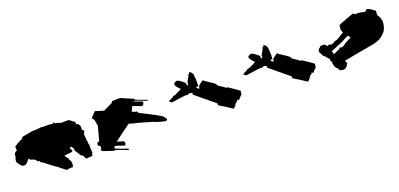

<svg xmlns="http://www.w3.org/2000/svg" viewBox="1 -1080 3465 1666"><g transform="rotate(-20 1733.5 -247.0)"><path d="M82 -382.8 80.1 -380.9Q80.1 -378.9 79.1 -377.9Q79.1 -363.3 80.1 -362.3Q80.1 -350.6 81.1 -349.6V-343.8Q73.2 -343.8 69.3 -339.8L67.4 -337.9L63.5 -334Q61.5 -333 59.6 -331.1Q55.7 -327.1 53.7 -318.4Q52.7 -317.4 52.7 -316.4V-308.6Q51.8 -307.6 51.8 -297.9Q51.8 -293.9 50.8 -293Q48.8 -289.1 47.9 -287.1Q46.9 -286.1 46.9 -283.2Q45.9 -282.2 45.9 -279.3L44.9 -275.4Q44.9 -273.4 43.9 -272.5L42 -258.8V-257.8Q42 -254.9 43 -253.9Q43.9 -252.9 43.9 -249L44.9 -246.1L46.9 -244.1L47.9 -242.2Q48.8 -242.2 48.8 -241.2Q49.8 -240.2 57.6 -230.5Q58.6 -227.5 63.5 -221.7Q64.5 -220.7 66.4 -217.8Q68.4 -215.8 69.3 -213.9Q76.2 -207 83 -204.1Q88.9 -201.2 97.7 -201.2Q106.4 -201.2 120.1 -209Q127 -213.9 130.9 -220.7L135.7 -225.6Q136.7 -226.6 138.7 -229.5L140.6 -231.4L141.6 -232.4L147.5 -238.3L151.4 -244.1Q152.3 -244.1 153.3 -243.2L155.3 -241.2L158.2 -238.3L160.2 -237.3V-232.4Q161.1 -231.4 164.1 -231.4Q165 -230.5 167 -230.5L170.9 -228.5L173.8 -225.6H180.7L182.6 -223.6Q183.6 -222.7 184.6 -222.7Q185.5 -221.7 189.5 -221.7Q190.4 -220.7 196.3 -220.7Q196.3 -218.8 203.1 -214.8L210.9 -209L212.9 -200.2Q220.7 -194.3 224.6 -191.4Q224.6 -192.4 225.6 -193.4L227.5 -195.3Q230.5 -195.3 234.4 -191.4Q237.3 -189.5 239.3 -186.5V-182.6Q239.3 -179.7 240.2 -178.7L243.2 -175.8L251 -173.8Q252 -172.9 253.9 -172.9L263.7 -166Q273.4 -158.2 290.5 -144.5Q307.6 -130.9 328.1 -116.2L332 -113.3Q335.9 -110.4 344.7 -104Q353.5 -97.7 363.3 -90.8Q364.3 -89.8 366.2 -88.9Q368.2 -87.9 369.1 -86.9Q373 -83 377 -81.1L385.7 -72.3L392.6 -67.4L394.5 -65.4Q397.5 -64.5 399.4 -62.5L403.3 -60.5L406.2 -57.6Q412.1 -51.8 418.9 -46.9L420.9 -45.9Q421.9 -44.9 422.9 -44.9L425.8 -42L427.7 -40Q428.7 -41 432.6 -41Q433.6 -41 433.6 -39.1L434.6 -38.1Q436.5 -36.1 437.5 -36.1L439.5 -38.1Q439.5 -39.1 440.4 -40L441.4 -41Q450.2 -43 461.9 -43.9Q462.9 -44.9 477.5 -44.9Q477.5 -43 478.5 -42Q480.5 -39.1 481.4 -39.1L483.4 -42Q483.4 -43.9 484.4 -44.9Q489.3 -45.9 491.2 -47.9Q494.1 -55.7 494.1 -57.6Q494.1 -58.6 493.2 -59.6L491.2 -61.5L492.2 -63.5L495.1 -66.4V-85Q494.1 -85.9 493.2 -89.8Q493.2 -91.8 492.2 -92.8Q492.2 -93.8 491.2 -94.7Q490.2 -95.7 490.2 -97.7Q489.3 -98.6 489.3 -99.6Q488.3 -100.6 488.3 -104.5Q486.3 -108.4 485.4 -109.4Q480.5 -111.3 479.5 -112.3L481.4 -116.2Q482.4 -119.1 483.4 -119.1Q455.1 -159.2 453.1 -162.1H454.1Q456.1 -162.1 457 -163.1H460Q463.9 -163.1 464.8 -164.1H469.7L496.1 -167Q507.8 -167 508.8 -168Q517.6 -168 518.6 -168.9H522.5Q531.2 -175.8 534.2 -177.7Q533.2 -178.7 531.2 -184.6L527.3 -192.4Q522.5 -198.2 521.5 -205.1Q519.5 -209 518.6 -210.9L538.1 -212.9L540 -210.9Q541 -208 543 -206.1Q546.9 -197.3 548.8 -195.3L553.7 -186.5V-179.7H550.8V-174.8Q558.6 -162.1 568.4 -148.4Q571.3 -142.6 576.2 -135.7Q581.1 -128.9 582 -127Q583 -125 584 -123Q585 -121.1 585.9 -119.1L586.9 -118.2Q592.8 -113.3 596.7 -112.3Q599.6 -111.3 603.5 -107.4L605.5 -105.5L606.4 -103.5Q607.4 -103.5 607.4 -102.5Q607.4 -101.6 609.4 -99.6L610.4 -97.7L611.3 -95.7Q613.3 -90.8 616.2 -85.9Q623 -74.2 625 -72.3Q631.8 -73.2 682.6 -78.1Q682.6 -85.9 683.6 -86.9Q683.6 -92.8 684.6 -93.8V-97.7H690.4Q689.5 -143.6 687.5 -160.2Q689.5 -175.8 690.4 -179.7Q686.5 -179.7 685.5 -178.7Q685.5 -197.3 684.6 -199.2Q683.6 -214.8 681.6 -220.7Q678.7 -242.2 678.7 -245.1L680.7 -249V-252Q680.7 -253.9 677.7 -256.8V-284.2L681.6 -286.1V-293Q687.5 -294.9 688.5 -295.9Q687.5 -296.9 687.5 -308.6L679.7 -316.4L673.8 -322.3L671.9 -325.2Q674.8 -333 674.8 -341.8Q674.8 -349.6 671.9 -359.4Q668.9 -369.1 657.2 -379.9H655.3Q651.4 -379.9 650.4 -380.9Q648.4 -380.9 647.5 -381.8Q644.5 -381.8 643.6 -382.8Q644.5 -388.7 643.6 -394.5Q641.6 -406.2 628.9 -416Q624 -416 623 -417Q619.1 -417 618.2 -418V-421.9L615.2 -424.8Q611.3 -426.8 610.4 -427.7Q609.4 -427.7 608.4 -428.7L607.4 -429.7L605.5 -430.7L602.5 -433.6Q601.6 -433.6 600.6 -434.6L598.6 -436.5L596.7 -437.5L593.8 -440.4Q590.8 -439.5 520.5 -439.5Q519.5 -439.5 518.6 -440.4Q517.6 -441.4 516.6 -441.4Q515.6 -441.4 514.6 -442.4Q513.7 -443.4 512.7 -443.4Q511.7 -443.4 510.7 -444.3Q503.9 -445.3 502 -447.3Q490.2 -451.2 484.4 -452.1Q474.6 -455.1 466.8 -455.1V-457L464.8 -459Q463.9 -460 463.9 -462.9Q463.9 -464.8 464.8 -464.8V-466.8H456.1V-464.8Q457 -460.9 458 -460L456.1 -458L454.1 -456.1Q439.5 -457 427.7 -459L425.8 -460.9H422.9H417H405.3H388.7H376H365.2Q358.4 -460.9 357.4 -461.9Q351.6 -463.9 337.9 -461.9Q323.2 -460.9 314.5 -459H306.6Q305.7 -458 294.9 -458Q293.9 -457 278.3 -457Q277.3 -458 269.5 -458Q258.8 -458 257.8 -457Q244.1 -454.1 240.2 -452.1Q229.5 -452.1 228.5 -451.2Q224.6 -451.2 223.6 -450.2Q222.7 -449.2 219.7 -449.2Q216.8 -449.2 214.8 -447.3H210.9Q202.1 -447.3 201.2 -446.3Q200.2 -445.3 197.3 -445.3Q192.4 -445.3 191.4 -444.3Q184.6 -444.3 183.6 -443.4L182.6 -442.4H178.7Q177.7 -441.4 171.9 -441.4L169.9 -439.5L168 -438.5L166 -436.5L158.2 -434.6Q161.1 -428.7 161.1 -426.8Q134.8 -415 113.3 -403.3Q113.3 -402.3 111.3 -402.3Q109.4 -402.3 109.4 -401.4Q107.4 -399.4 106.4 -399.4Q105.5 -398.4 104.5 -398.4Q103.5 -398.4 103.5 -397.5Q103.5 -396.5 101.6 -395.5L99.6 -394.5Q91.8 -390.6 86.9 -385.7Q85.9 -384.8 82 -382.8Z M838.9 -433.6H832Q810.5 -412.1 787.1 -385.7L791 -381.8L793 -379.9Q793.9 -378.9 793.9 -377.9L796.9 -375L798.8 -371.1L803.7 -366.2Q805.7 -363.3 806.6 -353.5Q808.6 -345.7 809.6 -342.8Q810.5 -341.8 810.5 -333V-330.1Q811.5 -329.1 811.5 -325.2Q811.5 -322.3 812.5 -321.3Q812.5 -314.5 813.5 -313.5Q813.5 -306.6 814.5 -305.7L779.3 -173.8Q778.3 -174.8 774.4 -174.8L772.5 -173.8H769.5Q768.6 -172.9 763.7 -172.9L758.8 -163.1Q756.8 -160.2 755.9 -150.4Q755.9 -148.4 756.8 -147.5Q757.8 -143.6 763.7 -139.6Q767.6 -136.7 775.4 -134.8Q774.4 -132.8 775.4 -128.9V-120.1V-108.4H773.4Q770.5 -108.4 768.6 -106.4Q768.6 -102.5 767.6 -101.6Q766.6 -100.6 766.6 -99.6Q766.6 -95.7 774.4 -92.8V-87.9Q774.4 -86.9 775.4 -86.9L873 -53.7Q877.9 -56.6 878.9 -56.6L884.8 -54.7Q885.7 -53.7 895.5 -53.7Q896.5 -52.7 912.1 -47.9Q913.1 -46.9 919.9 -44.9Q921.9 -44.9 922.9 -43.9Q923.8 -43 925.8 -43L931.6 -41Q933.6 -40 937.5 -38.6Q941.4 -37.1 943.4 -36.1Q949.2 -36.1 961.9 -29.3Q985.4 -21.5 987.3 -19.5Q988.3 -18.6 993.2 -18.6Q999 -18.6 999 -24.4Q998 -28.3 997.1 -28.3Q996.1 -29.3 990.2 -31.2Q989.3 -32.2 973.6 -37.1L959 -42Q948.2 -46.9 942.4 -47.9Q921.9 -55.7 920.9 -56.6Q914.1 -59.6 905.3 -62.5Q901.4 -62.5 900.4 -63.5Q899.4 -64.5 898.4 -64.5Q891.6 -68.4 889.6 -70.3L882.8 -72.3L892.6 -91.8Q912.1 -87.9 972.7 -65.4Q976.6 -65.4 977.5 -66.4Q981.4 -67.4 985.4 -73.2Q988.3 -80.1 988.3 -87.9Q988.3 -95.7 979.5 -102.5Q975.6 -106.4 964.8 -107.4Q961.9 -109.4 955.1 -110.4Q948.2 -111.3 945.3 -113.3Q940.4 -117.2 920.9 -120.1Q952.1 -143.6 1002.9 -181.6Q1025.4 -197.3 1071.3 -231.4Q1072.3 -230.5 1075.2 -230.5Q1076.2 -229.5 1078.1 -229.5Q1081.1 -227.5 1090.8 -226.6Q1091.8 -226.6 1096.7 -224.6Q1101.6 -222.7 1104.5 -221.7L1108.4 -220.7Q1114.3 -220.7 1115.2 -219.7Q1118.2 -218.8 1126 -216.8L1131.8 -214.8Q1132.8 -213.9 1137.7 -213.9Q1138.7 -212.9 1143.6 -212.9Q1150.4 -211.9 1153.3 -210Q1163.1 -209 1183.6 -201.2Q1185.5 -201.2 1187.5 -200.2Q1189.5 -199.2 1192.4 -199.2L1198.2 -197.3Q1200.2 -197.3 1201.2 -196.3Q1202.1 -195.3 1204.1 -195.3Q1205.1 -194.3 1209 -194.3Q1210 -193.4 1211.9 -193.4Q1214.8 -193.4 1215.8 -192.4Q1216.8 -191.4 1220.7 -191.4L1226.6 -189.5Q1227.5 -188.5 1229.5 -188.5Q1260.7 -178.7 1289.1 -170.9L1293 -167Q1302.7 -164.1 1320.3 -158.2Q1327.1 -156.2 1350.6 -149.4Q1351.6 -149.4 1385.7 -142.6Q1389.6 -144.5 1394.5 -148.4Q1398.4 -149.4 1398.4 -154.3Q1398.4 -158.2 1397.5 -159.2L1396.5 -160.2Q1395.5 -160.2 1395.5 -162.1L1394.5 -163.1Q1393.6 -164.1 1393.6 -165Q1393.6 -166 1392.6 -166L1389.6 -168.9L1388.7 -170.9Q1387.7 -171.9 1387.7 -172.9Q1387.7 -173.8 1386.7 -173.8Q1385.7 -173.8 1385.7 -175.8L1384.8 -176.8Q1376 -189.5 1362.3 -197.3L1346.7 -206.1L1337.9 -211.9Q1333 -212.9 1331.1 -214.8L1329.1 -216.8L1327.1 -218.8Q1326.2 -218.8 1325.2 -219.7Q1325.2 -220.7 1324.2 -220.7Q1323.2 -220.7 1322.3 -221.7Q1320.3 -221.7 1319.3 -222.7Q1311.5 -224.6 1308.6 -227.5Q1302.7 -229.5 1301.8 -230.5Q1292 -235.4 1284.2 -240.2Q1275.4 -245.1 1265.6 -250Q1243.2 -259.8 1236.3 -264.6Q1231.4 -267.6 1217.3 -274.9Q1203.1 -282.2 1192.4 -287.1L1179.7 -293.9Q1180.7 -293.9 1181.6 -294.9L1183.6 -296.9Q1185.5 -298.8 1182.6 -300.8L1180.7 -301.8Q1180.7 -302.7 1179.7 -302.7Q1178.7 -302.7 1176.8 -305.7Q1176.8 -307.6 1174.8 -307.6H1164.1L1158.2 -310.5Q1156.2 -310.5 1155.3 -311.5Q1154.3 -311.5 1153.3 -312.5Q1152.3 -313.5 1150.4 -313.5Q1149.4 -314.5 1144.5 -316.4L1138.7 -318.4L1131.8 -320.3Q1133.8 -322.3 1137.7 -331.1Q1139.6 -333 1140.6 -335.9Q1141.6 -336.9 1141.6 -339.8L1145.5 -347.7Q1145.5 -349.6 1149.4 -356.4Q1149.4 -357.4 1150.4 -358.4Q1151.4 -359.4 1151.4 -360.4Q1151.4 -361.3 1152.3 -362.3L1153.3 -363.3L1154.3 -365.2L1159.2 -363.3L1168 -360.4Q1168.9 -360.4 1171.9 -358.9Q1174.8 -357.4 1181.6 -355Q1188.5 -352.5 1194.3 -350.6Q1197.3 -349.6 1203.1 -347.7Q1209 -343.8 1214.8 -342.8Q1222.7 -338.9 1227.5 -337.9Q1228.5 -336.9 1234.4 -336.9Q1241.2 -336.9 1244.1 -339.8Q1249 -343.8 1252.9 -354.5Q1257.8 -365.2 1251 -372.1L1235.4 -377.9Q1227.5 -380.9 1210 -386.7Q1177.7 -397.5 1175.8 -399.4L1178.7 -402.3Q1191.4 -399.4 1195.3 -399.4L1200.2 -397.5Q1202.1 -397.5 1209 -395Q1215.8 -392.6 1220.7 -390.6Q1235.4 -383.8 1248 -379.9Q1258.8 -375 1263.7 -374Q1265.6 -373 1271.5 -371.1L1277.3 -369.1Q1284.2 -367.2 1285.2 -366.2L1294.9 -362.3L1297.9 -365.2Q1298.8 -368.2 1295.9 -371.1Q1291 -374 1276.4 -378.9Q1274.4 -378.9 1273.4 -379.9Q1272.5 -380.9 1270.5 -380.9Q1268.6 -380.9 1267.6 -381.8Q1266.6 -382.8 1264.6 -382.8Q1262.7 -382.8 1261.7 -383.8Q1259.8 -385.7 1256.8 -386.7Q1254.9 -387.7 1252 -387.7Q1245.1 -388.7 1242.2 -390.6L1232.4 -394.5Q1231.4 -394.5 1230.5 -395.5L1229.5 -396.5H1225.6L1221.7 -398.4L1217.8 -400.4L1211.9 -402.3Q1206.1 -403.3 1204.1 -405.3L1194.3 -409.2Q1193.4 -410.2 1193.4 -417Q1188.5 -418.9 1183.1 -421.4Q1177.7 -423.8 1174.8 -425.3Q1171.9 -426.8 1169.4 -427.7Q1167 -428.7 1166 -429.7Q1162.1 -431.6 1144.5 -438.5Q1138.7 -439.5 1124 -447.3Q1120.1 -449.2 1101.6 -457Q1093.8 -459 1090.8 -461.9Q1089.8 -462.9 1082 -465.8Q1081.1 -466.8 1077.1 -466.8H1032.2Q1031.2 -465.8 1024.4 -465.8H1015.6Q1011.7 -466.8 1007.8 -465.8Q1003.9 -463.9 1002 -461.9Q999 -460 997.1 -452.1Q993.2 -451.2 979.5 -443.4Q965.8 -435.5 950.2 -428.7Q948.2 -428.7 947.3 -427.7Q946.3 -426.8 945.3 -426.8Q944.3 -425.8 942.4 -425.8Q941.4 -425.8 939.5 -423.8Q937.5 -423.8 936.5 -422.9L934.6 -421.9Q920.9 -414.1 911.1 -410.2L909.2 -411.1L907.2 -413.1H904.3Q903.3 -414.1 901.4 -414.1Q899.4 -414.1 898.4 -415Q895.5 -416 887.7 -418Q883.8 -418 882.8 -418.9Q881.8 -419.9 880.9 -419.9Q871.1 -422.9 853.5 -428.7Q852.5 -429.7 850.6 -429.7Q848.6 -429.7 847.7 -430.7Q845.7 -430.7 844.7 -431.6Q843.8 -431.6 842.8 -432.6Q841.8 -433.6 838.9 -433.6Z M2043 -96.7V-98.6Q2043 -99.6 2043.9 -99.6L2075.2 -132.8H2077.1H2079.1L2081.1 -134.8L2079.1 -136.7Q2078.1 -136.7 2078.1 -137.7L2080.1 -147.5Q2080.1 -151.4 2081.1 -152.3Q2081.1 -156.2 2082 -157.2Q2082 -162.1 2083 -163.1Q2083 -165 2084 -166V-168Q2069.3 -177.7 2051.8 -191.4Q2048.8 -192.4 2043.9 -197.3Q2043 -198.2 2042 -198.2Q2040 -199.2 2039.1 -199.2L2037.1 -201.2L2030.3 -206.1Q2019.5 -212.9 2003.9 -223.6Q2000 -225.6 1997.1 -228.5Q1993.2 -230.5 1991.2 -232.4Q1990.2 -232.4 1989.3 -233.4L1987.3 -235.4Q1986.3 -236.3 1984.4 -236.3Q1983.4 -236.3 1982.4 -235.4Q1980.5 -233.4 1978.5 -233.4Q1976.6 -235.4 1974.6 -235.4L1971.7 -238.3L1914.1 -277.3Q1913.1 -278.3 1912.1 -278.3Q1910.2 -278.3 1910.2 -279.3Q1909.2 -280.3 1909.2 -282.2Q1908.2 -283.2 1908.2 -284.2Q1908.2 -286.1 1907.2 -287.1Q1907.2 -288.1 1906.2 -289.1L1904.3 -293L1901.4 -295.9L1900.4 -297.9L1896.5 -301.8Q1874 -317.4 1872.1 -319.3L1866.2 -323.2Q1865.2 -324.2 1861.3 -326.2L1858.4 -328.1Q1857.4 -328.1 1856.4 -329.1L1855.5 -330.1L1853.5 -332L1849.6 -334L1847.7 -335Q1846.7 -335 1844.7 -336.9Q1843.8 -337.9 1842.8 -337.9Q1841.8 -337.9 1841.8 -338.9Q1838.9 -339.8 1836.9 -341.8L1835 -343.8L1833 -345.7Q1832 -345.7 1831.1 -346.7L1830.1 -347.7L1826.2 -349.6Q1824.2 -349.6 1823.2 -350.6L1822.3 -351.6L1820.3 -353.5L1818.4 -354.5Q1816.4 -355.5 1816.4 -356.4Q1815.4 -358.4 1809.6 -360.4Q1810.5 -361.3 1810.5 -364.3H1809.6V-367.2V-368.2Q1808.6 -368.2 1800.8 -363.3L1798.8 -361.3L1796.9 -359.4L1795.9 -358.4Q1794.9 -357.4 1793.9 -357.4Q1793 -357.4 1793 -358.4Q1789.1 -357.4 1787.1 -355.5L1783.2 -351.6Q1778.3 -346.7 1772.5 -343.8Q1762.7 -335.9 1761.7 -335Q1759.8 -333 1759.8 -332Q1759.8 -331.1 1758.8 -330.1Q1758.8 -328.1 1759.8 -327.1Q1760.7 -327.1 1757.8 -324.2Q1754.9 -322.3 1754.9 -321.3Q1753.9 -320.3 1753.9 -314.5Q1755.9 -314.5 1755.9 -311.5L1753.9 -309.6L1752 -307.6Q1749 -308.6 1749 -309.6Q1748 -310.5 1747.1 -310.5Q1746.1 -310.5 1746.1 -311.5Q1745.1 -311.5 1744.1 -310.5H1743.2L1744.1 -311.5Q1744.1 -314.5 1742.2 -314.5H1740.2Q1740.2 -315.4 1741.2 -315.4Q1740.2 -316.4 1740.2 -317.4Q1740.2 -318.4 1739.3 -318.4L1737.3 -316.4H1736.3Q1737.3 -317.4 1737.3 -319.3L1736.3 -321.3Q1735.4 -320.3 1734.4 -320.3H1733.4Q1733.4 -321.3 1734.4 -322.3Q1732.4 -324.2 1732.4 -325.2L1731.4 -326.2Q1730.5 -326.2 1729.5 -327.1Q1732.4 -328.1 1734.4 -330.1Q1735.4 -331.1 1735.4 -332Q1735.4 -334 1736.3 -335Q1740.2 -333 1741.2 -332Q1745.1 -328.1 1746.1 -328.1H1748Q1749 -329.1 1751 -335Q1752 -335.9 1752 -343.8V-353.5Q1752.9 -354.5 1752.9 -363.3V-371.1Q1752.9 -377.9 1752 -378.9V-387.7V-400.4V-405.3Q1751 -406.2 1751 -410.2Q1750 -411.1 1750 -413.1Q1749 -414.1 1749 -438.5Q1748 -439.5 1748 -441.4Q1747.1 -442.4 1747.1 -443.4Q1746.1 -443.4 1746.1 -445.3Q1746.1 -446.3 1745.1 -447.3Q1744.1 -448.2 1744.1 -449.2Q1739.3 -459 1738.3 -460L1736.3 -460.9L1732.4 -464.8L1724.6 -470.7Q1721.7 -471.7 1718.8 -474.6Q1716.8 -472.7 1716.8 -469.7Q1716.8 -463.9 1715.8 -462.9L1711.9 -459Q1710.9 -458 1710.9 -457Q1710 -456.1 1710 -454.1L1706.1 -456.1L1704.1 -458L1698.2 -454.1L1704.1 -448.2Q1704.1 -446.3 1697.3 -436.5Q1696.3 -435.5 1694.3 -429.7Q1693.4 -428.7 1691.4 -424.8L1689.5 -422.9Q1687.5 -420.9 1683.6 -412.1Q1680.7 -407.2 1677.7 -401.4Q1675.8 -397.5 1674.8 -394.5L1670.9 -388.7L1672.9 -386.7Q1674.8 -384.8 1675.8 -384.8L1674.8 -382.8Q1673.8 -381.8 1673.8 -377.9Q1673.8 -373 1670.9 -372.1L1665 -369.1H1663.1Q1663.1 -370.1 1662.1 -370.1V-373Q1661.1 -374 1661.1 -377.9Q1660.2 -378.9 1660.2 -382.8L1658.2 -393.6Q1658.2 -394.5 1651.4 -401.4L1647.5 -405.3Q1646.5 -406.2 1645.5 -406.2Q1644.5 -406.2 1644.5 -407.2L1642.6 -408.2L1640.6 -409.2L1637.7 -412.1L1635.7 -414.1Q1633.8 -415 1632.8 -416L1630.9 -418L1628.9 -418.9L1627 -420.9Q1624 -421.9 1622.1 -423.8Q1618.2 -429.7 1600.6 -436.5Q1589.8 -441.4 1580.1 -436.5Q1570.3 -431.6 1565.4 -427.7Q1560.5 -422.9 1560.5 -416Q1560.5 -413.1 1561.5 -412.1Q1561.5 -411.1 1562.5 -411.1V-409.2Q1562.5 -408.2 1563.5 -407.2Q1564.5 -406.2 1564.5 -404.3Q1573.2 -388.7 1581.1 -380.9L1586.9 -375L1587.9 -373Q1589.8 -371.1 1590.8 -370.1Q1591.8 -369.1 1592.8 -368.2Q1593.8 -367.2 1594.7 -367.2L1596.7 -365.2Q1597.7 -364.3 1599.6 -361.3L1601.6 -360.4Q1600.6 -358.4 1594.7 -356.4Q1591.8 -355.5 1587.9 -353.5L1582 -349.6Q1556.6 -337.9 1543.9 -332L1540 -330.1Q1538.1 -330.1 1537.1 -329.1L1535.2 -328.1Q1529.3 -327.1 1527.3 -325.2Q1525.4 -325.2 1525.4 -326.2Q1524.4 -327.1 1522.5 -327.1L1518.6 -325.2Q1517.6 -324.2 1516.6 -324.2L1515.6 -323.2L1514.6 -322.3Q1513.7 -321.3 1513.7 -320.3Q1514.6 -319.3 1513.7 -318.4Q1512.7 -317.4 1492.2 -308.6Q1489.3 -307.6 1485.4 -305.7Q1483.4 -303.7 1480.5 -302.7L1478.5 -301.8Q1474.6 -299.8 1471.7 -298.8Q1467.8 -296.9 1466.8 -295.9H1465.8L1468.8 -293L1470.7 -292V-290Q1474.6 -290 1479.5 -284.2Q1485.4 -278.3 1488.3 -277.3H1494.1Q1498 -277.3 1499 -278.3Q1527.3 -281.2 1576.2 -289.1Q1615.2 -293 1623 -294.9L1624 -293.9Q1624 -293 1626 -293Q1627 -292 1631.8 -292Q1634.8 -291 1642.6 -293.9Q1645.5 -294.9 1649.4 -296.9L1653.3 -298.8Q1654.3 -299.8 1660.2 -299.8Q1663.1 -299.8 1665 -297.9Q1668.9 -300.8 1669.9 -299.8H1670.9Q1670.9 -298.8 1671.9 -298.8Q1671.9 -297.9 1672.9 -297.9Q1683.6 -289.1 1687.5 -286.1L1685.5 -284.2L1683.6 -283.2L1681.6 -282.2L1679.7 -280.3Q1680.7 -280.3 1718.8 -248Q1745.1 -226.6 1756.8 -215.8L1757.8 -214.8Q1758.8 -214.8 1759.8 -213.9Q1759.8 -212.9 1760.7 -212.9Q1761.7 -212.9 1762.7 -211.9L1765.6 -209L1769.5 -205.1Q1775.4 -202.1 1780.3 -197.3Q1787.1 -190.4 1793.9 -185.5L1823.2 -161.1Q1830.1 -154.3 1841.8 -146.5Q1843.8 -145.5 1859.4 -129.9Q1859.4 -128.9 1858.4 -127.9Q1857.4 -127 1857.4 -126L1855.5 -122.1Q1854.5 -121.1 1854.5 -119.1L1879.9 -101.6H1883.8Q1882.8 -101.6 1882.8 -100.6Q1910.2 -83 1920.9 -77.1L1922.9 -75.2Q1924.8 -72.3 1926.8 -74.2Q1927.7 -73.2 1926.8 -73.2L1929.7 -72.3L1931.6 -70.3L1932.6 -69.3Q1933.6 -68.4 1934.6 -68.4Q1935.5 -68.4 1936.5 -67.4Q1937.5 -66.4 1938.5 -66.4L1940.4 -64.5L1941.4 -63.5L1943.4 -61.5L1945.3 -60.5L1947.3 -59.6Q1949.2 -58.6 1949.2 -57.6L1950.2 -56.6L1951.2 -57.6Q1952.1 -56.6 1952.1 -55.7Q1953.1 -54.7 1958 -52.7L1961.9 -50.8L1964.8 -48.8Q1973.6 -43 1974.6 -42L1984.4 -51.8Q1988.3 -54.7 1994.1 -60.5L1998 -64.5L1999 -66.4Q1998 -66.4 1998 -67.4V-69.3Q1997.1 -70.3 1999 -72.3Q2000 -72.3 2001 -73.2L2002.9 -75.2L2004.9 -77.1Q2005.9 -78.1 2005.9 -79.1L2007.8 -81.1L2009.8 -84L2013.7 -87.9H2015.6L2016.6 -88.9Q2017.6 -89.8 2018.6 -89.8L2020.5 -91.8L2023.4 -94.7Q2024.4 -95.7 2026.4 -98.6L2030.3 -102.5Q2031.2 -105.5 2032.2 -105.5L2033.2 -107.4L2035.2 -105.5Q2035.2 -103.5 2037.1 -103.5V-99.6V-97.7H2039.1Q2040 -96.7 2043 -96.7Z M2728.5 -96.7V-98.6Q2728.5 -99.6 2729.5 -99.6L2760.7 -132.8H2762.7H2764.6L2766.6 -134.8L2764.6 -136.7Q2763.7 -136.7 2763.7 -137.7L2765.6 -147.5Q2765.6 -151.4 2766.6 -152.3Q2766.6 -156.2 2767.6 -157.2Q2767.6 -162.1 2768.6 -163.1Q2768.6 -165 2769.5 -166V-168Q2754.9 -177.7 2737.3 -191.4Q2734.4 -192.4 2729.5 -197.3Q2728.5 -198.2 2727.5 -198.2Q2725.6 -199.2 2724.6 -199.2L2722.7 -201.2L2715.8 -206.1Q2705.1 -212.9 2689.5 -223.6Q2685.5 -225.6 2682.6 -228.5Q2678.7 -230.5 2676.8 -232.4Q2675.8 -232.4 2674.8 -233.4L2672.9 -235.4Q2671.9 -236.3 2669.9 -236.3Q2668.9 -236.3 2668 -235.4Q2666 -233.4 2664.1 -233.4Q2662.1 -235.4 2660.2 -235.4L2657.2 -238.3L2599.6 -277.3Q2598.6 -278.3 2597.7 -278.3Q2595.7 -278.3 2595.7 -279.3Q2594.7 -280.3 2594.7 -282.2Q2593.8 -283.2 2593.8 -284.2Q2593.8 -286.1 2592.8 -287.1Q2592.8 -288.1 2591.8 -289.1L2589.8 -293L2586.9 -295.9L2585.9 -297.9L2582 -301.8Q2559.6 -317.4 2557.6 -319.3L2551.8 -323.2Q2550.8 -324.2 2546.9 -326.2L2543.9 -328.1Q2543 -328.1 2542 -329.1L2541 -330.1L2539.1 -332L2535.2 -334L2533.2 -335Q2532.2 -335 2530.3 -336.9Q2529.3 -337.9 2528.3 -337.9Q2527.3 -337.9 2527.3 -338.9Q2524.4 -339.8 2522.5 -341.8L2520.5 -343.8L2518.6 -345.7Q2517.6 -345.7 2516.6 -346.7L2515.6 -347.7L2511.7 -349.6Q2509.8 -349.6 2508.8 -350.6L2507.8 -351.6L2505.9 -353.5L2503.9 -354.5Q2502 -355.5 2502 -356.4Q2501 -358.4 2495.1 -360.4Q2496.1 -361.3 2496.1 -364.3H2495.1V-367.2V-368.2Q2494.1 -368.2 2486.3 -363.3L2484.4 -361.3L2482.4 -359.4L2481.4 -358.4Q2480.5 -357.4 2479.5 -357.4Q2478.5 -357.4 2478.5 -358.4Q2474.6 -357.4 2472.7 -355.5L2468.8 -351.6Q2463.9 -346.7 2458 -343.8Q2448.2 -335.9 2447.3 -335Q2445.3 -333 2445.3 -332Q2445.3 -331.1 2444.3 -330.1Q2444.3 -328.1 2445.3 -327.1Q2446.3 -327.1 2443.4 -324.2Q2440.4 -322.3 2440.4 -321.3Q2439.5 -320.3 2439.5 -314.5Q2441.4 -314.5 2441.4 -311.5L2439.5 -309.6L2437.5 -307.6Q2434.6 -308.6 2434.6 -309.6Q2433.6 -310.5 2432.6 -310.5Q2431.6 -310.5 2431.6 -311.5Q2430.7 -311.5 2429.7 -310.5H2428.7L2429.7 -311.5Q2429.7 -314.5 2427.7 -314.5H2425.8Q2425.8 -315.4 2426.8 -315.4Q2425.8 -316.4 2425.8 -317.4Q2425.8 -318.4 2424.8 -318.4L2422.9 -316.4H2421.9Q2422.9 -317.4 2422.9 -319.3L2421.9 -321.3Q2420.9 -320.3 2419.9 -320.3H2418.9Q2418.9 -321.3 2419.9 -322.3Q2418 -324.2 2418 -325.2L2417 -326.2Q2416 -326.2 2415 -327.1Q2418 -328.1 2419.9 -330.1Q2420.9 -331.1 2420.9 -332Q2420.9 -334 2421.9 -335Q2425.8 -333 2426.8 -332Q2430.7 -328.1 2431.6 -328.1H2433.6Q2434.6 -329.1 2436.5 -335Q2437.5 -335.9 2437.5 -343.8V-353.5Q2438.5 -354.5 2438.5 -363.3V-371.1Q2438.5 -377.9 2437.5 -378.9V-387.7V-400.4V-405.3Q2436.5 -406.2 2436.5 -410.2Q2435.5 -411.1 2435.5 -413.1Q2434.6 -414.1 2434.6 -438.5Q2433.6 -439.5 2433.6 -441.4Q2432.6 -442.4 2432.6 -443.4Q2431.6 -443.4 2431.6 -445.3Q2431.6 -446.3 2430.7 -447.3Q2429.7 -448.2 2429.7 -449.2Q2424.8 -459 2423.8 -460L2421.9 -460.9L2418 -464.8L2410.2 -470.7Q2407.2 -471.7 2404.3 -474.6Q2402.3 -472.7 2402.3 -469.7Q2402.3 -463.9 2401.4 -462.9L2397.5 -459Q2396.5 -458 2396.5 -457Q2395.5 -456.1 2395.5 -454.1L2391.6 -456.1L2389.6 -458L2383.8 -454.1L2389.6 -448.2Q2389.6 -446.3 2382.8 -436.5Q2381.8 -435.5 2379.9 -429.7Q2378.9 -428.7 2377 -424.8L2375 -422.9Q2373 -420.9 2369.1 -412.1Q2366.2 -407.2 2363.3 -401.4Q2361.3 -397.5 2360.4 -394.5L2356.4 -388.7L2358.4 -386.7Q2360.4 -384.8 2361.3 -384.8L2360.4 -382.8Q2359.4 -381.8 2359.4 -377.9Q2359.4 -373 2356.4 -372.1L2350.6 -369.1H2348.6Q2348.6 -370.1 2347.7 -370.1V-373Q2346.7 -374 2346.7 -377.9Q2345.7 -378.9 2345.7 -382.8L2343.8 -393.6Q2343.8 -394.5 2336.9 -401.4L2333 -405.3Q2332 -406.2 2331.1 -406.2Q2330.1 -406.2 2330.1 -407.2L2328.1 -408.2L2326.2 -409.2L2323.2 -412.1L2321.3 -414.1Q2319.3 -415 2318.4 -416L2316.4 -418L2314.5 -418.9L2312.5 -420.9Q2309.6 -421.9 2307.6 -423.8Q2303.7 -429.7 2286.1 -436.5Q2275.4 -441.4 2265.6 -436.5Q2255.9 -431.6 2251 -427.7Q2246.1 -422.9 2246.1 -416Q2246.1 -413.1 2247.1 -412.1Q2247.1 -411.1 2248 -411.1V-409.2Q2248 -408.2 2249 -407.2Q2250 -406.2 2250 -404.3Q2258.8 -388.7 2266.6 -380.9L2272.5 -375L2273.4 -373Q2275.4 -371.1 2276.4 -370.1Q2277.3 -369.1 2278.3 -368.2Q2279.3 -367.2 2280.3 -367.2L2282.2 -365.2Q2283.2 -364.3 2285.2 -361.3L2287.1 -360.4Q2286.1 -358.4 2280.3 -356.4Q2277.3 -355.5 2273.4 -353.5L2267.6 -349.6Q2242.2 -337.9 2229.5 -332L2225.6 -330.1Q2223.6 -330.1 2222.7 -329.1L2220.7 -328.1Q2214.8 -327.1 2212.9 -325.2Q2210.9 -325.2 2210.9 -326.2Q2210 -327.1 2208 -327.1L2204.1 -325.2Q2203.1 -324.2 2202.1 -324.2L2201.2 -323.2L2200.2 -322.3Q2199.2 -321.3 2199.2 -320.3Q2200.2 -319.3 2199.2 -318.4Q2198.2 -317.4 2177.7 -308.6Q2174.8 -307.6 2170.9 -305.7Q2168.9 -303.7 2166 -302.7L2164.1 -301.8Q2160.2 -299.8 2157.2 -298.8Q2153.3 -296.9 2152.3 -295.9H2151.4L2154.3 -293L2156.2 -292V-290Q2160.2 -290 2165 -284.2Q2170.9 -278.3 2173.8 -277.3H2179.7Q2183.6 -277.3 2184.6 -278.3Q2212.9 -281.2 2261.7 -289.1Q2300.8 -293 2308.6 -294.9L2309.6 -293.9Q2309.6 -293 2311.5 -293Q2312.5 -292 2317.4 -292Q2320.3 -291 2328.1 -293.9Q2331.1 -294.9 2335 -296.9L2338.9 -298.8Q2339.8 -299.8 2345.7 -299.8Q2348.6 -299.8 2350.6 -297.9Q2354.5 -300.8 2355.5 -299.8H2356.4Q2356.4 -298.8 2357.4 -298.8Q2357.4 -297.9 2358.4 -297.9Q2369.1 -289.1 2373 -286.1L2371.1 -284.2L2369.1 -283.2L2367.2 -282.2L2365.2 -280.3Q2366.2 -280.3 2404.3 -248Q2430.7 -226.6 2442.4 -215.8L2443.4 -214.8Q2444.3 -214.8 2445.3 -213.9Q2445.3 -212.9 2446.3 -212.9Q2447.3 -212.9 2448.2 -211.9L2451.2 -209L2455.1 -205.1Q2460.9 -202.1 2465.8 -197.3Q2472.7 -190.4 2479.5 -185.5L2508.8 -161.1Q2515.6 -154.3 2527.3 -146.5Q2529.3 -145.5 2544.9 -129.9Q2544.9 -128.9 2543.9 -127.9Q2543 -127 2543 -126L2541 -122.1Q2540 -121.1 2540 -119.1L2565.4 -101.6H2569.3Q2568.4 -101.6 2568.4 -100.6Q2595.7 -83 2606.4 -77.1L2608.4 -75.2Q2610.4 -72.3 2612.3 -74.2Q2613.3 -73.2 2612.3 -73.2L2615.2 -72.3L2617.2 -70.3L2618.2 -69.3Q2619.1 -68.4 2620.1 -68.4Q2621.1 -68.4 2622.1 -67.4Q2623 -66.4 2624 -66.4L2626 -64.5L2627 -63.5L2628.9 -61.5L2630.9 -60.5L2632.8 -59.6Q2634.8 -58.6 2634.8 -57.6L2635.7 -56.6L2636.7 -57.6Q2637.7 -56.6 2637.7 -55.7Q2638.7 -54.7 2643.6 -52.7L2647.5 -50.8L2650.4 -48.8Q2659.2 -43 2660.2 -42L2669.9 -51.8Q2673.8 -54.7 2679.7 -60.5L2683.6 -64.5L2684.6 -66.4Q2683.6 -66.4 2683.6 -67.4V-69.3Q2682.6 -70.3 2684.6 -72.3Q2685.5 -72.3 2686.5 -73.2L2688.5 -75.2L2690.4 -77.1Q2691.4 -78.1 2691.4 -79.1L2693.4 -81.1L2695.3 -84L2699.2 -87.9H2701.2L2702.1 -88.9Q2703.1 -89.8 2704.1 -89.8L2706.1 -91.8L2709 -94.7Q2710 -95.7 2711.9 -98.6L2715.8 -102.5Q2716.8 -105.5 2717.8 -105.5L2718.8 -107.4L2720.7 -105.5Q2720.7 -103.5 2722.7 -103.5V-99.6V-97.7H2724.6Q2725.6 -96.7 2728.5 -96.7Z M3033.2 -225.6 3024.4 -223.6Q3022.5 -225.6 3021.5 -225.6L3012.7 -223.6Q3013.7 -222.7 3013.7 -216.8V-212.9H3012.7Q3011.7 -214.8 3006.8 -212.9Q3003.9 -212.9 3002.9 -211.9L2995.1 -208L2989.3 -206.1Q2984.4 -205.1 2983.4 -203.1L2977.5 -201.2Q2972.7 -199.2 2971.7 -198.2L2965.8 -196.3Q2960.9 -195.3 2960 -193.4Q2960 -192.4 2959 -192.4Q2958 -192.4 2959 -191.4Q2959 -188.5 2958 -188.5L2956.1 -190.4L2952.1 -192.4L2950.2 -194.3Q2951.2 -195.3 2949.2 -205.1Q2949.2 -207 2948.2 -208Q2948.2 -209 2947.3 -210Q2947.3 -210.9 2946.3 -211.9Q2945.3 -212.9 2945.3 -213.9Q2945.3 -214.8 2944.3 -215.8L2943.4 -216.8L2942.4 -218.8Q2971.7 -232.4 2998 -242.2Q2999 -243.2 3006.8 -246.1L3019.5 -251Q3024.4 -252.9 3028.8 -254.9Q3033.2 -256.8 3035.2 -257.8L3038.1 -258.8Q3050.8 -263.7 3052.7 -264.6Q3054.7 -265.6 3058.6 -267.6L3068.4 -273.4L3080.1 -279.3L3083 -281.2L3086.9 -283.2L3094.7 -287.1L3104.5 -292Q3110.4 -296.9 3117.2 -297.9Q3120.1 -296.9 3120.1 -294.9Q3121.1 -295.9 3124 -295.9L3138.7 -276.4Q3136.7 -276.4 3068.4 -240.2V-235.4Q3066.4 -233.4 3061.5 -232.4Q3060.5 -231.4 3056.6 -229.5L3052.7 -227.5L3036.1 -220.7Q3036.1 -222.7 3033.2 -225.6ZM3237.3 -142.6H3239.3Q3243.2 -142.6 3244.1 -143.6Q3245.1 -144.5 3249 -144.5L3258.8 -146.5Q3262.7 -146.5 3263.7 -147.5Q3266.6 -147.5 3267.6 -148.4H3269.5H3270.5L3276.4 -150.4H3281.2Q3302.7 -153.3 3322.3 -159.2Q3355.5 -168 3382.8 -186.5L3397.5 -198.2Q3404.3 -204.1 3410.2 -210.9L3414.1 -214.8Q3416 -216.8 3417 -218.8L3418 -219.7L3418.9 -220.7Q3420.9 -222.7 3421.9 -224.6L3422.9 -226.6L3424.8 -228.5Q3436.5 -245.1 3441.4 -267.6Q3441.4 -270.5 3442.4 -271.5Q3442.4 -273.4 3443.4 -274.4Q3443.4 -280.3 3444.3 -281.2Q3444.3 -283.2 3445.3 -284.2Q3445.3 -287.1 3446.3 -288.1V-293.9Q3447.3 -294.9 3447.3 -306.6Q3449.2 -316.4 3444.3 -330.1V-333Q3443.4 -334 3443.4 -335.9Q3442.4 -336.9 3442.4 -337.9Q3441.4 -338.9 3441.4 -340.8Q3441.4 -342.8 3440.4 -343.8Q3439.5 -344.7 3439.5 -347.7L3438.5 -349.6L3437.5 -351.6L3436.5 -353.5Q3435.5 -354.5 3435.5 -356.4Q3433.6 -358.4 3433.6 -359.4Q3431.6 -363.3 3430.7 -364.3L3429.7 -366.2Q3427.7 -371.1 3421.9 -378.9Q3419.9 -380.9 3420.9 -381.8Q3423.8 -401.4 3423.8 -416Q3423.8 -418 3422.9 -418.9Q3416 -425.8 3412.1 -426.8L3410.2 -427.7L3406.2 -431.6L3402.3 -435.5L3400.4 -436.5Q3396.5 -440.4 3385.7 -446.3Q3382.8 -447.3 3378.9 -449.2Q3377.9 -449.2 3377 -450.2L3375 -452.1Q3374 -453.1 3372.1 -453.1Q3370.1 -453.1 3369.1 -454.1L3367.2 -455.1Q3365.2 -455.1 3363.3 -457Q3359.4 -460 3352.5 -460Q3342.8 -452.1 3341.8 -451.2L3339.8 -449.2L3337.9 -448.2Q3337.9 -447.3 3336.9 -447.3L3333 -441.4Q3331.1 -441.4 3331.1 -442.4Q3329.1 -442.4 3328.1 -443.4Q3326.2 -443.4 3325.2 -444.3H3322.3Q3321.3 -445.3 3318.4 -445.3Q3315.4 -445.3 3314.5 -446.3L3307.6 -447.3Q3300.8 -449.2 3295.9 -450.2Q3294.9 -451.2 3291 -451.2Q3290 -452.1 3286.1 -452.1Q3285.2 -453.1 3276.4 -453.1H3260.7Q3246.1 -453.1 3245.1 -452.1Q3242.2 -452.1 3239.3 -455.1L3234.4 -460L3232.4 -461.9L3230.5 -462.9L3228.5 -464.8Q3227.5 -463.9 3226.6 -463.9Q3223.6 -462.9 3215.8 -460.9Q3214.8 -460.9 3213.9 -460Q3212.9 -459 3210.9 -459Q3209 -459 3208 -458Q3207 -457 3206.1 -457Q3205.1 -456.1 3203.1 -456.1Q3201.2 -457 3199.2 -455.1L3193.4 -453.1Q3191.4 -453.1 3191.4 -452.1Q3191.4 -451.2 3186.5 -449.2Q3184.6 -449.2 3183.6 -448.2Q3182.6 -447.3 3180.7 -447.3Q3178.7 -447.3 3177.7 -446.3Q3176.8 -446.3 3175.8 -445.3Q3174.8 -444.3 3168.9 -444.3Q3157.2 -442.4 3152.3 -436.5H3151.4Q3150.4 -435.5 3149.4 -435.5Q3147.5 -435.5 3146.5 -434.6Q3144.5 -434.6 3143.6 -433.6Q3142.6 -433.6 3141.6 -432.6L3132.8 -429.7L3130.9 -428.7Q3129.9 -427.7 3127.9 -427.7H3125L3120.1 -425.8Q3119.1 -424.8 3117.2 -424.8Q3116.2 -424.8 3114.3 -422.9Q3114.3 -421.9 3112.3 -421.9Q3107.4 -421.9 3106.4 -420.9Q3101.6 -419.9 3100.6 -418Q3099.6 -418 3098.6 -417L3096.7 -415Q3095.7 -414.1 3093.8 -414.1L3089.8 -413.1Q3088.9 -413.1 3086.9 -411.1Q3084 -408.2 3083 -405.3Q3082 -404.3 3082 -401.4Q3082 -392.6 3083 -391.6Q3083 -384.8 3080.1 -383.8L3078.1 -381.8Q3078.1 -379.9 3079.1 -378.9Q3080.1 -377.9 3080.1 -376Q3080.1 -373 3082 -371.1Q3081.1 -370.1 3081.1 -368.2V-363.3Q3081.1 -360.4 3083 -358.4Q3085 -356.4 3085 -355.5Q3085 -352.5 3085.9 -351.6Q3086.9 -350.6 3086.9 -343.8Q3086.9 -342.8 3087.9 -341.8Q3087.9 -337.9 3088.9 -336.9Q3080.1 -331.1 3068.4 -328.1L3066.4 -327.1Q3064.5 -326.2 3064.5 -325.2Q3060.5 -325.2 3059.6 -322.3Q3058.6 -322.3 3057.6 -321.3Q3056.6 -320.3 3055.7 -319.3Q3054.7 -318.4 3053.7 -317.4Q3052.7 -316.4 3051.8 -316.4L3048.8 -314.5L3044.9 -310.5Q3043.9 -309.6 3040 -309.6Q3034.2 -308.6 3032.2 -306.6Q3029.3 -306.6 3028.3 -302.7Q3028.3 -300.8 3025.4 -300.8L3023.4 -299.8L3021.5 -298.8Q3019.5 -298.8 3018.6 -297.9Q3017.6 -297.9 3016.6 -296.9Q3015.6 -295.9 3012.7 -295.9Q3009.8 -297.9 3007.8 -295.9Q3006.8 -294.9 3005.9 -294.9Q3004.9 -293.9 3002.9 -293.9Q3002 -293 3001 -293Q3000 -293 2999 -292Q2996.1 -291 2992.2 -289.1L2986.3 -287.1Q2984.4 -287.1 2984.4 -285.2Q2983.4 -284.2 2983.4 -283.2Q2982.4 -283.2 2981.4 -282.2Q2980.5 -281.2 2979.5 -281.2Q2978.5 -281.2 2977.5 -280.3Q2974.6 -280.3 2973.6 -279.3Q2969.7 -279.3 2968.8 -278.3Q2967.8 -277.3 2966.8 -277.3Q2963.9 -279.3 2961.9 -277.3Q2960.9 -277.3 2960 -276.4Q2959 -275.4 2958 -275.4Q2956.1 -275.4 2955.1 -274.4Q2947.3 -280.3 2944.3 -283.2Q2933.6 -279.3 2929.7 -277.3Q2928.7 -276.4 2925.8 -276.4Q2924.8 -276.4 2922.9 -274.4L2920.9 -278.3Q2916 -286.1 2912.1 -289.1L2910.2 -291L2908.2 -292Q2908.2 -293 2907.2 -293L2904.3 -295.9Q2903.3 -296.9 2901.4 -296.9H2897.5Q2893.6 -296.9 2892.6 -297.9Q2887.7 -297.9 2886.7 -296.9H2880.9Q2879.9 -295.9 2877.9 -295.9Q2877 -294.9 2874 -294.9L2873 -296.9Q2873 -298.8 2872.1 -299.8Q2871.1 -298.8 2869.1 -298.8L2867.2 -297.9Q2865.2 -297.9 2863.3 -295.9Q2863.3 -293.9 2864.3 -293.9V-291Q2863.3 -291 2863.3 -290H2862.3Q2855.5 -285.2 2847.7 -278.3Q2845.7 -275.4 2844.7 -275.4L2843.8 -274.4L2841.8 -268.6Q2840.8 -267.6 2840.8 -263.7L2838.9 -261.7Q2838.9 -260.7 2837.9 -259.8Q2835.9 -257.8 2835.9 -255.9Q2835.9 -253.9 2837.9 -252V-250Q2837.9 -248 2844.7 -238.3Q2849.6 -230.5 2850.6 -226.6Q2855.5 -215.8 2858.4 -210.9Q2861.3 -207 2861.3 -205.1L2862.3 -203.1H2867.2Q2869.1 -205.1 2872.1 -201.2L2875 -195.3Q2876 -194.3 2877.9 -190.4Q2878.9 -186.5 2882.8 -186.5H2883.8L2884.8 -185.5Q2884.8 -184.6 2885.7 -183.6L2887.7 -181.6Q2889.6 -177.7 2890.6 -176.8Q2892.6 -171.9 2898.4 -168.9L2900.4 -168Q2902.3 -168 2903.3 -167V-162.1V-152.3Q2903.3 -149.4 2907.2 -142.6Q2907.2 -141.6 2908.2 -140.6Q2914.1 -130.9 2915 -129.9Q2915 -127.9 2916 -127.9Q2911.1 -123 2912.1 -115.2Q2912.1 -114.3 2913.1 -113.3Q2914.1 -113.3 2914.1 -112.3V-109.4Q2915 -108.4 2915 -106.4Q2915 -99.6 2918.9 -95.7V-94.7Q2919.9 -93.8 2919.9 -92.8Q2919.9 -84 2925.8 -78.1L2934.6 -69.3L2936.5 -67.4L2938.5 -65.4Q2938.5 -64.5 2940.4 -62.5Q2942.4 -58.6 2943.4 -57.6Q2944.3 -54.7 2947.3 -51.8Q2949.2 -47.9 2950.2 -46.9L2952.1 -43Q2953.1 -42 2953.1 -41Q2955.1 -39.1 2956.1 -39.1H2966.8Q2967.8 -39.1 2968.8 -38.1Q2972.7 -35.2 2976.6 -34.2H2983.4Q2987.3 -34.2 2988.3 -35.2Q2991.2 -35.2 2992.2 -36.1H2994.1H2995.1L2998 -34.2Q2998 -35.2 3000 -35.2L3001 -36.1Q3002 -37.1 3002.9 -37.1Q3003.9 -37.1 3004.9 -38.1V-41Q3005.9 -41 3009.8 -44.9Q3020.5 -50.8 3024.4 -60.5Q3024.4 -62.5 3025.4 -63.5Q3025.4 -64.5 3026.4 -65.4Q3027.3 -66.4 3029.3 -69.3L3031.2 -71.3Q3031.2 -72.3 3032.2 -73.2Q3035.2 -74.2 3033.2 -79.1Q3033.2 -80.1 3032.2 -81.1Q3031.2 -82 3030.3 -85.9Q3029.3 -86.9 3029.3 -88.9Q3028.3 -89.8 3028.3 -90.8Q3026.4 -92.8 3023.4 -99.6V-101.6Q3022.5 -101.6 3022.5 -102.5Q3029.3 -105.5 3034.2 -105.5Q3045.9 -106.4 3050.8 -108.4L3058.6 -110.4Q3059.6 -111.3 3066.4 -111.3H3069.3Q3072.3 -111.3 3073.2 -112.3Q3074.2 -113.3 3078.1 -113.3Q3082 -113.3 3083 -114.3Q3085.9 -114.3 3086.9 -115.2H3088.9H3089.8Q3092.8 -115.2 3093.8 -116.2L3101.6 -118.2Q3102.5 -119.1 3107.4 -119.1Q3112.3 -119.1 3113.3 -120.1Q3117.2 -121.1 3125 -123Q3126 -124 3135.7 -124Q3137.7 -124 3138.7 -125Q3141.6 -125 3142.6 -126H3146.5Q3150.4 -126 3151.4 -127Q3156.2 -127 3157.2 -127.9Q3165 -129.9 3168 -130.9Q3168.9 -131.8 3176.8 -131.8L3186.5 -133.8Q3187.5 -134.8 3196.3 -134.8Q3204.1 -136.7 3207 -137.7Q3208 -138.7 3215.8 -138.7Q3229.5 -139.6 3234.4 -141.6Q3236.3 -141.6 3237.3 -142.6Z"/></g></svg>

Font: My Font
Style: x-wing-ships
Weight: 500
Version: Version 0.001